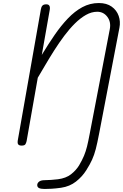

<svg xmlns="http://www.w3.org/2000/svg" viewBox="-20 -958 811 1266"><path d="M274 288Q249.5 288 237.5 282Q225.5 276 225.5 262.5Q225.5 249.5 237.5 239.8Q249.5 230 275.5 230Q296 230 317.5 228.2Q339 226.5 362 224Q415.5 217 448.5 191Q481.5 165 501.5 132.5Q522 97.5 533.8 69.2Q545.5 41 553.8 8Q562 -25 571 -73L704 -766Q713 -813.5 687.8 -847Q662.5 -880.5 621 -880.5Q583.5 -880.5 546.5 -859.5Q509.5 -838.5 473.5 -802.8Q437.5 -767 403.5 -721.5Q369.5 -676 338 -626.5Q306.5 -577 278.2 -528.5Q250 -480 225 -438.5Q219.5 -429.5 214.2 -426.8Q209 -424 196 -425.5Q188.5 -426.5 184.5 -428.8Q180.5 -431 179.5 -434.2Q178.5 -437.5 179.2 -442.2Q180 -447 181.8 -453.8Q183.5 -460.5 185 -469L259.5 -602.5Q299.5 -668.5 341 -728.8Q382.5 -789 427.5 -836.2Q472.5 -883.5 523 -910.8Q573.5 -938 631.5 -938Q683.5 -938 716.5 -914.2Q749.5 -890.5 762.5 -853.2Q775.5 -816 767.5 -775L633 -74Q621.5 -14 611.5 24.8Q601.5 63.5 587.2 95Q573 126.5 548.5 165Q522 207 481 239.2Q440 271.5 383 280Q347 285 320.8 286.5Q294.5 288 274 288ZM123 2Q106 2 100.2 -6Q94.5 -14 96.5 -28L249.5 -896.5Q252 -912.5 259.8 -921Q267.5 -929.5 285.5 -929.5Q300 -929.5 305.5 -920.2Q311 -911 308 -893L155.5 -28Q153.5 -18 148.2 -8Q143 2 123 2Z"/></svg>

Font: Edu AU VIC WA NT Hand
Style: Regular
Weight: 400
Designer: Tina and Corey Anderson, Eben Sorkin, Mirko Velimirovic
Foundry: Google for Education
Version: Version 1.001